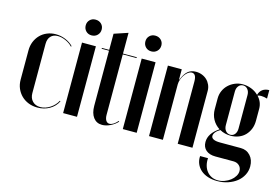

<svg xmlns="http://www.w3.org/2000/svg" viewBox="-105 -898 1900 1302"><g transform="rotate(15 845.0 -247.0)"><path d="M33.8 -350.5V-144.5Q33.8 -111 45.8 -83.1Q57.8 -55.2 78.8 -34.6Q99.8 -14 128.6 -2.5Q157.5 9 191.8 9Q239.2 9 276.6 -12.6Q314 -34.2 332.8 -72.5L327.8 -74.8Q320 -59 307 -45.1Q294 -31.2 278.1 -20.9Q262.2 -10.5 244.8 -4.9Q227.2 0.8 209.8 0.8Q175.8 0.8 155 -20.4Q134.2 -41.5 134.2 -76.8V-422.2Q134.2 -456.8 152.2 -476.1Q170.2 -495.5 201.8 -495.5Q228.2 -495.5 257.5 -482.5Q286.8 -469.5 305 -449.2L309 -453.2Q286.8 -476.8 253.9 -490.2Q221 -503.8 185.8 -503.8Q153 -503.8 125.1 -492.2Q97.2 -480.8 77 -460.1Q56.8 -439.5 45.2 -411.2Q33.8 -383 33.8 -350.5Z M370.8 -495V0H468.2V-495ZM364.8 -614.5Q364.8 -590.8 380.4 -574.8Q396 -558.8 420.2 -558.8Q444.8 -558.8 460.8 -574.8Q476.8 -590.8 476.8 -614.5Q476.8 -638 460.8 -653.6Q444.8 -669.2 420.2 -669.2Q396 -669.2 380.4 -653.6Q364.8 -638 364.8 -614.5Z M645.7 9Q673 9 702.6 -5.1Q732.2 -19.2 753.2 -42.2L749 -46Q734.2 -29 719.8 -20.1Q705.3 -11.2 692.5 -11.2Q684.4 -11.2 678.1 -15Q671.8 -18.8 667.5 -25.6Q663.3 -32.4 660.9 -42.3Q658.5 -52.2 658.5 -64.2V-489.1H755.5V-495H658.5V-640.5L561.8 -608.2V-495H510.2V-489H561.8V-102.2Q561.8 -51 584.1 -21Q606.5 9 645.7 9Z M789.8 -495V0H887.2V-495ZM783.8 -614.5Q783.8 -590.8 799.4 -574.8Q815 -558.8 839.2 -558.8Q863.8 -558.8 879.8 -574.8Q895.8 -590.8 895.8 -614.5Q895.8 -638 879.8 -653.6Q863.8 -669.2 839.2 -669.2Q815 -669.2 799.4 -653.6Q783.8 -638 783.8 -614.5Z M1073.2 -422.2H1071.2V-452.2V-495H973.8V0H1071.2V-389.5Q1071.2 -407 1077.8 -424.9Q1084.2 -442.8 1094.6 -457.5Q1105 -472.2 1117.9 -481.8Q1130.8 -491.2 1143.5 -491.2Q1159 -491.2 1167.1 -477.9Q1175.2 -464.5 1175.2 -437.2V0H1278.8V-399.8Q1278.8 -421.5 1270.2 -440.8Q1261.8 -460 1247.1 -474.1Q1232.5 -488.2 1212.2 -496.1Q1192 -504 1169.2 -504Q1134.8 -504 1112.4 -484.8Q1090 -465.5 1073.2 -422.2Z M1498.5 175Q1539.2 175 1574.1 163.1Q1609 151.2 1634.8 130.9Q1660.5 110.5 1675.2 82.2Q1690 54 1690 21.2Q1690 -24.8 1663.5 -53.8Q1637 -82.8 1595.5 -82.8H1450.2Q1419.8 -82.8 1404.1 -90.6Q1388.5 -98.5 1388.5 -112.5Q1388.5 -126 1399.4 -139.6Q1410.2 -153.2 1430.8 -164.8Q1447.5 -155.2 1467 -150.4Q1486.5 -145.5 1506.8 -145.5Q1537.8 -145.5 1563.8 -155.9Q1589.8 -166.2 1608.1 -185.2Q1626.5 -204.2 1637 -230.2Q1647.5 -256.2 1647.5 -287.8V-372.2Q1647.5 -395.8 1638.9 -417Q1630.2 -438.2 1613.2 -455.8Q1618.2 -457.5 1624.2 -458.8Q1630.2 -460 1637.5 -460Q1648 -460 1659.4 -458Q1670.8 -456 1681 -452.8V-512.2Q1653 -512.2 1634.6 -498.8Q1616.2 -485.2 1609 -459.8Q1588 -481 1558.6 -492.5Q1529.2 -504 1498.8 -504Q1469.2 -504 1443.5 -493.2Q1417.8 -482.5 1398.5 -464.1Q1379.2 -445.8 1368.2 -420.9Q1357.2 -396 1357.2 -367.8V-291.5Q1357.2 -252.8 1374.6 -220.8Q1392 -188.8 1424 -168.2Q1389 -145 1371.4 -118Q1353.8 -91 1353.8 -61.2Q1353.8 -24.5 1377.9 -3.8Q1402 17 1444.8 17H1570.8Q1596.2 17 1612.1 32.1Q1628 47.2 1628 70.8Q1628 88.8 1617.1 106.8Q1606.2 124.8 1588.6 138.4Q1571 152 1548.2 160.5Q1525.5 169 1501.8 169Q1476.8 169 1457.1 159.4Q1437.5 149.8 1423.8 132.8Q1410 115.8 1403.5 92.2Q1397 68.8 1399 41H1343.5Q1341.5 70.8 1351.9 95.2Q1362.2 119.8 1382.5 137.6Q1402.8 155.5 1432.5 165.2Q1462.2 175 1498.5 175ZM1457.8 -206.8V-442Q1457.8 -466.5 1470.2 -481.9Q1482.8 -497.2 1502.2 -497.2Q1521.5 -497.2 1534.2 -481.6Q1547 -466 1547 -442V-206.8Q1547 -182 1535 -166.8Q1523 -151.5 1503.8 -151.5Q1483.5 -151.5 1470.6 -166.9Q1457.8 -182.2 1457.8 -206.8Z"/></g></svg>

Font: Moniqa Black
Style: Regular
Weight: 900
Designer: Rajesh Rajput
Foundry: Rajesh Rajput
Version: Version 1.000